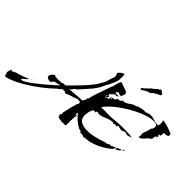

<svg xmlns="http://www.w3.org/2000/svg" viewBox="-256 -981 1453 1453"><g transform="rotate(45 471.0 -254.5)"><path d="M-117 128Q-127 123 -128 112Q-129 101 -134 93L-123 56L-111 64H-109L-99 55L-91 54L-85 49Q-30 35 21 12H23Q16 20 5 31Q-6 42 -16 47L-21 56L-15 59Q-3 59 21.5 44Q46 29 76 6Q106 -17 136 -42.5Q166 -68 189.5 -89Q213 -110 224 -121Q211 -118 197.5 -114Q184 -110 170 -108Q165 -103 159 -94Q153 -85 144 -85Q134 -85 121.5 -90.5Q109 -96 109 -109Q109 -119 121.5 -133Q134 -147 144 -147L146 -141Q158 -140 170 -139.5Q182 -139 194 -139L204 -142L213 -139Q221 -146 231.5 -147Q242 -148 252 -148Q268 -164 295 -191Q322 -218 351 -249.5Q380 -281 402 -310Q424 -339 431 -358L433 -361L434 -360Q447 -379 452 -402Q457 -425 465 -445V-444Q466 -446 468 -451Q470 -456 470 -458Q470 -474 461 -487Q461 -493 469 -501.5Q477 -510 487 -516.5Q497 -523 503 -523Q508 -523 508 -521L509 -496Q511 -459 500 -434Q489 -409 474 -377V-379Q466 -368 461 -355Q456 -342 449 -329Q426 -289 394 -254.5Q362 -220 332 -185H331Q323 -185 314 -172.5Q305 -160 301 -153H298L290 -148V-147Q322 -149 355 -152.5Q388 -156 421 -157L437 -183L436 -194L445 -204Q451 -233 460.5 -261.5Q470 -290 481 -318V-322Q484 -328 490 -346.5Q496 -365 501.5 -381Q507 -397 510 -397Q512 -404 515 -420Q518 -436 523.5 -450Q529 -464 537 -464Q555 -456 573.5 -450.5Q592 -445 609 -437L618 -423Q615 -413 611.5 -403Q608 -393 604 -383L598 -390L593 -385Q584 -393 571 -394Q566 -392 562 -386.5Q558 -381 556 -375Q562 -374 568.5 -374Q575 -374 582 -374H594Q593 -369 586 -366.5Q579 -364 574 -362L567 -368L559 -358L553 -361Q553 -350 545 -346L535 -340L531 -329L544 -322L541 -309L534 -305L529 -306Q526 -302 521 -292Q537 -305 547 -305Q557 -305 556.5 -312.5Q556 -320 559 -327Q562 -334 580 -334Q588 -334 593.5 -340Q599 -346 600 -353L608 -358L612 -355Q622 -355 629.5 -361.5Q637 -368 641 -376L651 -372Q675 -378 696 -394.5Q717 -411 742 -415L750 -422Q768 -427 786 -431Q804 -435 823 -433Q834 -437 844.5 -441Q855 -445 867 -445Q889 -445 909.5 -437Q930 -429 952 -429Q961 -429 963 -437Q965 -445 965 -451Q965 -459 964.5 -466.5Q964 -474 959 -481L964 -484Q970 -484 987 -480Q1004 -476 1024 -469.5Q1044 -463 1059 -456.5Q1074 -450 1076 -445L1072 -427L1049 -418L1040 -422Q1031 -420 1030.5 -410.5Q1030 -401 1029.5 -393Q1029 -385 1021 -385Q1020 -385 1017.5 -385.5Q1015 -386 1012 -387L1011 -385L1020 -369L1018 -365L1020 -360L1018 -357L1009 -361L1005 -359L1006 -354Q1003 -349 1002 -339.5Q1001 -330 997.5 -322.5Q994 -315 985 -315Q971 -302 955.5 -283Q940 -264 918 -262V-263L922 -288L918 -295Q920 -314 929 -333.5Q938 -353 939 -373L949 -384Q949 -387 951 -392.5Q953 -398 953 -400Q953 -405 952 -409.5Q951 -414 950 -418Q944 -425 934 -427Q924 -429 914 -429Q884 -429 844 -416Q804 -403 761 -381Q718 -359 678 -332Q638 -305 606.5 -276.5Q575 -248 558 -222Q578 -223 597.5 -222Q617 -221 636 -221Q673 -221 709.5 -225Q746 -229 783 -229Q828 -229 874 -226L880 -221L867 -217Q863 -215 859 -213Q855 -211 851 -211Q844 -211 837 -214Q830 -217 823 -217Q813 -217 805.5 -212Q798 -207 788 -207Q779 -207 770 -209.5Q761 -212 751 -213L743 -209L744 -203L741 -201L724 -205L711 -197L706 -204H700Q679 -204 660 -196.5Q641 -189 622 -181Q603 -173 582 -173H579L566 -178Q559 -178 556 -171Q553 -164 553 -158L542 -170L534 -159L528 -160Q522 -144 517.5 -127Q513 -110 513 -93Q513 -51 541 -36Q569 -21 606 -21Q646 -21 685 -30.5Q724 -40 761 -54Q771 -54 780 -56.5Q789 -59 796 -63V-65Q803 -69 815 -69L820 -66L823 -69V-73L837 -76L850 -86L857 -73L851 -76L846 -66L847 -64Q822 -40 784.5 -18Q747 4 706.5 17Q666 30 630 29L631 32L626 36L616 29L607 28L598 24L585 28Q577 11 559 13Q532 -1 506.5 -22Q481 -43 464 -70L459 -44L460 -45L472 -50Q469 -32 468 -14.5Q467 3 467 20V60L461 68Q456 67 451 66.5Q446 66 441 66Q437 66 432 66.5Q427 67 422 68Q418 66 412.5 64.5Q407 63 401 65Q392 62 381 57L376 34Q385 29 385 18L382 12Q387 -13 393 -37Q399 -61 405 -85Q408 -91 410 -97Q412 -103 412 -109L418 -117L420 -125L416 -138L382 -139Q382 -135 367 -130Q352 -125 335.5 -120.5Q319 -116 314 -113Q310 -111 305 -107.5Q300 -104 294 -105L283 -106L279 -115L274 -112H256L246 -104H247L237 -94H235L212 -76L213 -75Q183 -47 143 -15.5Q103 16 58 45.5Q13 75 -32 97Q-77 119 -117 128ZM577 -406 578 -409H576L574 -407ZM565 -320 571 -321 568 -331 561 -321ZM526 -310 531 -317 530 -320 520 -313ZM888 -219 886 -220 887 -224 895 -220ZM906 -105 902 -109V-111Q910 -116 920 -117Q914 -110 906 -105ZM864 -75 859 -79Q859 -85 862.5 -89Q866 -93 872 -91L868 -93Q881 -95 888 -102H898L880 -82V-81L876 -82L871 -76ZM38 5 40 -1 43 0 44 4 43 5ZM681 -530H678Q673 -530 670 -533.5Q667 -537 669 -538Q676 -543 681.5 -548Q687 -553 693 -558L719 -583L729 -594L730 -593L733 -596Q736 -596 737 -597L768 -626L769 -625L770 -626Q770 -628 773 -628L779 -627Q781 -627 780 -631Q779 -635 781 -636Q782 -637 785 -637Q789 -637 792.5 -634Q796 -631 800 -629L809 -622Q810 -621 811.5 -620.5Q813 -620 813 -618L815 -617H817L816 -614L815 -606L804 -599L795 -595L788 -593Q782 -592 782.5 -590Q783 -588 779 -585L771 -581Q770 -580 767 -582L747 -562L731 -555Q727 -554 725 -555Q723 -556 721 -554Q717 -553 715 -549Q713 -545 710 -546Q702 -545 695.5 -539Q689 -533 681 -530Z"/></g></svg>

Font: Kolker Brush
Style: Regular
Weight: 400
Designer: Robert E. Leuschke
Foundry: Robert E. Leuschke
Version: Version 1.010; ttfautohint (v1.8.3)